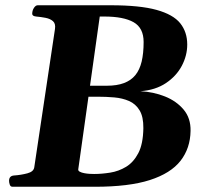

<svg xmlns="http://www.w3.org/2000/svg" viewBox="-20 -713 799 733"><path d="M14.6 -22.5Q14.6 -41.5 33.2 -43Q60.5 -44.9 84.5 -51.3Q108.4 -57.6 110.8 -74.2L189.9 -602.5Q192.9 -623 182.1 -632.3Q171.4 -641.6 153.6 -645Q135.7 -648.4 118.2 -649.9Q103 -651.4 103 -660.2Q103 -672.9 109.6 -682.9Q116.2 -692.9 124 -692.9H402.8Q513.7 -692.9 577.4 -675.3Q641.1 -657.7 668 -624.3Q694.8 -590.8 694.8 -543Q694.8 -501 674.1 -461.7Q653.3 -422.4 613.5 -395.8Q573.7 -369.1 516.1 -364.7Q565.9 -362.3 609.9 -344.7Q653.8 -327.1 681.2 -294.4Q708.5 -261.7 707.5 -213.4Q706.5 -147 669.2 -99.1Q631.8 -51.3 552 -25.6Q472.2 0 342.3 0H27.8Q20 0 17.3 -8.1Q14.6 -16.1 14.6 -22.5ZM291.5 -343.8 282.2 -385.7H387.7Q426.3 -385.7 453.1 -395.8Q480 -405.8 496.6 -426Q513.2 -446.3 520.8 -478Q528.3 -509.8 528.3 -552.7Q528.3 -606.4 490 -628.2Q451.7 -649.9 377.9 -649.9H360.8L278.8 -66.9Q277.8 -61 284.7 -57.4Q291.5 -53.7 302 -51.8Q312.5 -49.8 323 -49.3Q333.5 -48.8 339.4 -48.8Q368.7 -48.8 400.9 -54Q433.1 -59.1 461.4 -76.2Q489.7 -93.3 508.1 -128.4Q526.4 -163.6 527.3 -223.6Q527.8 -267.1 512.9 -291.7Q498 -316.4 472.7 -327.4Q447.3 -338.4 416.3 -341.1Q385.3 -343.8 353 -343.8Z"/></svg>

Font: Gelasio
Style: Bold Italic
Weight: 700
Italic angle: -8.5°
Designer: Eben Sorkin
Foundry: Eben Sorkin
Version: Version 1.008